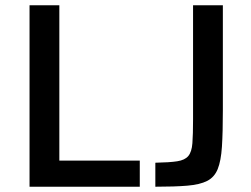

<svg xmlns="http://www.w3.org/2000/svg" viewBox="-20 -708 950 728"><path d="M92 0V-688H205V-99H510V0ZM569 0V-91Q623 -92 652 -96.5Q681 -101 694 -116.5Q707 -132 709.5 -165Q712 -198 712 -256V-688H825V-289Q825 -206 821.5 -152Q818 -98 805.5 -67Q793 -36 765.5 -22Q738 -8 690.5 -4Q643 0 569 0Z"/></svg>

Font: Saira Thin Medium
Style: Regular
Weight: 500
Version: Version 1.101